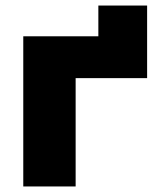

<svg xmlns="http://www.w3.org/2000/svg" viewBox="-20 -673 562 693"><path d="M64 -542H335V-653H511V-391H253V0H64Z"/></svg>

Font: CMG Sans ExtraBold
Style: Regular
Weight: 800
Designer: Julieta Ulanovsky
Foundry: Julieta Ulanovsky
Version: Version 7.200